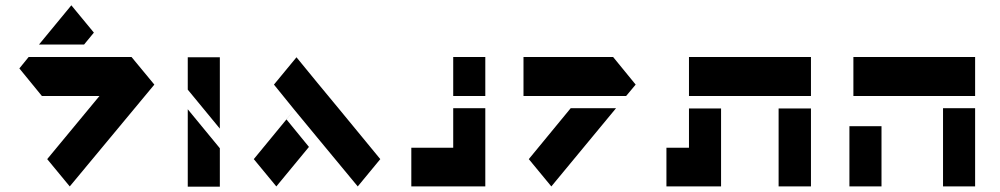

<svg xmlns="http://www.w3.org/2000/svg" viewBox="-20 -948 3772 724"><path d="M249 -928 334 -825 297 -780H127ZM88 -733H259H476L562 -629L243 -245L158 -348L355 -586H138L53 -690Z M688 -732H809V-463L688 -610ZM688 -536 809 -389V-244H688Z M1098 -732 1175 -638 1261 -534 1414 -348 1329 -245 1175 -431 1090 -534 1013 -629ZM1090 -534 1060 -498 1145 -394 1022 -245 937 -348Z M1689 -733H1810V-586H1689ZM1689 -540H1810V-391V-245H1689H1531V-391H1689Z M1954 -733H2292L2377 -629L2341 -586H2171H1954ZM2132 -540H2303L2059 -245L1974 -348Z M2578 -733H2699H2916H3038V-586H2916H2699H2578ZM2578 -539H2699V-391V-245H2493V-391H2578ZM2916 -539H3038V-245H2916Z M3198 -733H3536H3657V-586H3536H3198ZM3536 -540H3657V-245H3536ZM3183 -472H3304V-245H3183Z"/></svg>

Font: PatchStencil
Style: Regular
Weight: 400
Version: Version 1.1